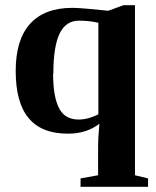

<svg xmlns="http://www.w3.org/2000/svg" viewBox="-20 -500 596 734"><path d="M184 -219 183 -218Q183 -130 206 -86Q228 -43 281 -43Q300 -43 321 -49Q341 -55 356 -63V-413Q321 -421 282 -421Q232 -421 208 -372Q184 -322 184 -219ZM496 170 546 182V214H288V182L355 170V65Q355 25 360 -27Q311 11 240 11Q138 11 89 -49Q40 -108 40 -229Q40 -348 95 -409Q150 -470 257 -470Q287 -470 394 -459L452 -480H496Z"/></svg>

Font: Libra Serif Modern
Style: Bold
Weight: 700
Designer: Stefan Peev, Context Ltd
Foundry: Ascender Corporation
Version: Version 1.000